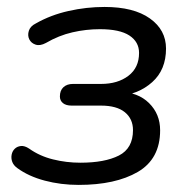

<svg xmlns="http://www.w3.org/2000/svg" viewBox="-20 -515 537 544"><path d="M202.9 8.9Q152.3 8.9 106.8 -3.2Q61.2 -15.3 29.4 -38.5Q18.7 -46 14.8 -56.2Q11 -66.5 13 -76.8Q15 -87 21.9 -93.6Q28.8 -100.2 39.3 -101.3Q49.8 -102.4 62.5 -94Q92.4 -72.7 130.2 -63.4Q168 -54 207.7 -54Q276.7 -54 316.8 -74.3Q356.8 -94.6 356.8 -146.3Q356.8 -178.2 333.8 -197Q310.8 -215.8 265.9 -215.8H182.9Q167.2 -215.8 158.4 -222.8Q149.7 -229.9 149.7 -241.6Q149.7 -258.7 159.7 -267.9Q169.7 -277.2 186.7 -277.2H266.2Q313.7 -277.2 343.9 -300.3Q374 -323.4 374 -365Q374 -396.4 346.6 -414.4Q319.1 -432.3 263 -432.3Q223.7 -432.3 185.2 -423.4Q146.7 -414.6 110.1 -393.3Q93.5 -384.4 81 -388.5Q68.5 -392.5 63 -403.5Q57.6 -414.5 61.7 -427.7Q65.8 -440.9 81.9 -448.8Q123.8 -472.6 174.3 -483.9Q224.8 -495.3 276.2 -495.3Q358.9 -495.3 404.6 -462.8Q450.4 -430.3 450.4 -377.4Q450.4 -317.3 411.3 -282.3Q372.3 -247.3 313.3 -242.3L317.1 -255.3Q371.1 -253.9 402.4 -222.8Q433.7 -191.8 433.7 -145.9Q433.7 -64.8 370.5 -27.9Q307.3 8.9 202.9 8.9Z"/></svg>

Font: Nunito ExtraLight
Style: Italic
Weight: 200
Italic angle: -9°
Designer: Vernon Adams
Foundry: Vernon Adams
Version: Version 3.602